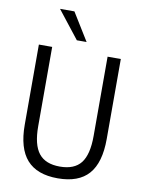

<svg xmlns="http://www.w3.org/2000/svg" viewBox="-99 -989 802 1067"><g transform="rotate(10 301.5 -456.0)"><path d="M301.8 8.9Q184.7 8.9 127.5 -55.6Q70.3 -120.1 70.3 -253.4V-705H145.4V-257.3Q145.4 -152.9 183.2 -105.1Q220.9 -57.4 302 -57.4Q383.8 -57.4 421 -105Q458.1 -152.7 458.1 -257.3V-705H532.7V-253.4Q532.7 -119.9 476 -55.5Q419.3 8.9 301.8 8.9ZM274 -765 151.6 -920.9H232.8L329 -765Z"/></g></svg>

Font: Nunito Sans 12pt ExtraLight Condensed
Style: Regular
Weight: 200
Width: 3
Version: Version 3.101;gftools[0.9.27]